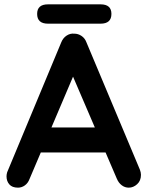

<svg xmlns="http://www.w3.org/2000/svg" viewBox="-20 -859 679 884"><path d="M332 -543 116 -35Q109 -16 94.5 -5.5Q80 5 63 5Q36 5 23 -10Q10 -25 10 -47Q10 -56 13 -66L262 -664Q270 -684 286.5 -695Q303 -706 322 -704Q340 -704 355.5 -693.5Q371 -683 378 -664L624 -78Q629 -65 629 -54Q629 -27 611.5 -11Q594 5 573 5Q555 5 540.5 -6Q526 -17 518 -36L303 -537ZM147 -157 202 -272H472L491 -157ZM201 -750Q151 -750 151 -795Q151 -839 201 -839H443Q493 -839 493 -795Q493 -750 443 -750Z"/></svg>

Font: Quicksand Light
Style: Bold
Weight: 700
Version: Version 3.004